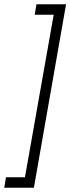

<svg xmlns="http://www.w3.org/2000/svg" viewBox="-55 -796 330 901"><path d="M-35 85 -27 36H62L197 -727H108L116 -776H255L104 85Z"/></svg>

Font: Marvel
Style: Italic
Weight: 400
Italic angle: -12°
Designer: Carolina Trebol
Foundry: Carolina Trebol
Version: Version 1.001